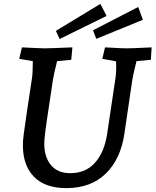

<svg xmlns="http://www.w3.org/2000/svg" viewBox="-20 -954 801 989"><path d="M98 -205Q97 -224 102.5 -264.5Q108 -305 119 -381L145 -553Q149 -582 149 -639L79 -651L93 -710Q191 -705 210 -705Q233 -705 353 -710L347 -646L274 -639Q255 -562 252 -539L235 -425Q220 -328 214 -281Q208 -234 208 -215Q208 -145 242.5 -103.5Q277 -62 342 -62Q422 -62 470 -116.5Q518 -171 532 -265L575 -553Q580 -588 578 -638L507 -651L521 -710Q611 -705 630 -705Q659 -705 739 -709L761 -710L757 -646L683 -639Q664 -562 661 -539L621 -267Q602 -135 525 -60Q448 15 322 15Q212 15 155 -43.5Q98 -102 98 -205ZM268 -795 497 -934 529 -872 287 -753ZM459 -798 692 -918 716 -852 476 -754Z"/></svg>

Font: Andada Pro SemiBold
Style: Italic
Weight: 600
Italic angle: -6.99998°
Designer: Carolina Giovagnoli
Foundry: Huerta Tipografica
Version: Version 3.005